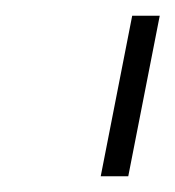

<svg xmlns="http://www.w3.org/2000/svg" viewBox="-20 -719 223 244"><path d="M143 -495H108L148 -699H183Z"/></svg>

Font: Argentum Sans ExtraLight
Style: Italic
Weight: 200
Italic angle: -11°
Designer: Julieta Ulanovsky (font), Cristiano Sobral (main changes and remaster)
Foundry: Julieta Ulanovsky (font), Cristiano Sobral (main changes and remaster)
Version: Version 2.007;June 15, 2022;FontCreator 14.0.0.2814 64-bit; 